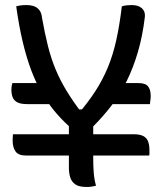

<svg xmlns="http://www.w3.org/2000/svg" viewBox="-20 -729 640 758"><path d="M29 -401H186L197 -318H87Q62 -318 48.5 -325Q35 -332 30 -345Q25 -358 25 -374Q25 -380 25.5 -384.5Q26 -389 27 -393.5Q28 -398 29 -401ZM395 -401H527Q554 -401 564.5 -388Q575 -375 575 -350Q575 -345 574.5 -339.5Q574 -334 573 -328.5Q572 -323 572 -318H379ZM569 -115H82Q53 -115 41.5 -131Q30 -147 30 -173Q30 -177 30 -181Q30 -185 30.5 -189.5Q31 -194 31 -199H507Q532 -199 545.5 -192Q559 -185 564.5 -171Q570 -157 570 -135Q570 -132 570 -128.5Q570 -125 570 -122Q570 -119 569 -115ZM348 -230Q348 -208 348 -187Q348 -166 348 -145.5Q348 -125 348 -104Q348 -75 350 -48Q352 -21 359 4Q353 6 348.5 6.5Q344 7 339.5 8Q335 9 330 9Q325 9 320 9Q292 9 277.5 -1Q263 -11 257.5 -28Q252 -45 252 -67Q252 -85 252 -104Q252 -123 252 -143.5Q252 -164 252 -186Q252 -208 252 -231Q220 -260 193.5 -292.5Q167 -325 144.5 -363.5Q122 -402 103.5 -451Q85 -500 70 -562.5Q55 -625 44 -704Q51 -706 57 -707Q63 -708 69.5 -708.5Q76 -709 83 -709Q101 -709 114 -704.5Q127 -700 135.5 -689Q144 -678 146 -658Q157 -596 169.5 -546.5Q182 -497 200 -454Q218 -411 244 -368.5Q270 -326 308 -276L266 -297H329L286 -276Q328 -325 357 -370Q386 -415 406 -463.5Q426 -512 439 -570.5Q452 -629 461 -704Q471 -707 480 -708Q489 -709 500 -709Q526 -709 540 -696.5Q554 -684 552 -663Q543 -587 524.5 -524Q506 -461 480 -408.5Q454 -356 420.5 -312.5Q387 -269 348 -230Z"/></svg>

Font: Recursive Monospace Casual
Style: Regular
Weight: 400
Version: Version 1.047